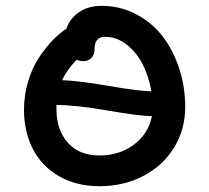

<svg xmlns="http://www.w3.org/2000/svg" viewBox="-20 -664 715 656"><path d="M319.8 -27.8Q240.7 -27.8 181.6 -62Q122.6 -96.2 92.3 -155Q62 -213.9 62 -289.1Q62 -339.4 76.2 -386.2Q90.3 -433.1 113.3 -467.5Q136.2 -502 159.9 -526.4Q183.6 -550.8 207 -565.9Q218.3 -600.6 249.8 -622.3Q281.2 -644 327.1 -644Q390.6 -644 445.1 -615.5Q499.5 -586.9 535.9 -539.3Q572.3 -491.7 592.5 -429.2Q612.8 -366.7 612.8 -298.8Q612.8 -222.2 575.2 -160.4Q537.6 -98.6 470.5 -63.2Q403.3 -27.8 319.8 -27.8ZM265.1 -455.1Q251 -455.1 242.2 -460Q210.9 -428.7 191.9 -390.1Q248.5 -388.2 350.3 -370.6Q452.1 -353 497.1 -352.1Q488.8 -401.4 468.3 -442.6Q447.8 -483.9 413.6 -511Q379.4 -538.1 338.9 -538.1Q303.2 -538.1 303.2 -497.1Q303.2 -477.1 292.2 -466.1Q281.2 -455.1 265.1 -455.1ZM172.9 -290Q172.9 -220.7 211.4 -176.8Q250 -132.8 319.8 -132.8Q387.7 -132.8 437.3 -169.7Q486.8 -206.5 499 -267.1Q455.1 -267.6 347.7 -286.4Q240.2 -305.2 172.9 -305.2Z"/></svg>

Font: Shantell Sans Irregular
Style: Regular
Weight: 500
Designer: Stephen Nixon, Anya Danilova, Shantell Martin
Foundry: Arrow Type
Version: Version 1.006;[9816181b4]